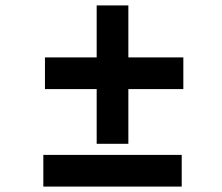

<svg xmlns="http://www.w3.org/2000/svg" viewBox="-20 -676 818 709"><path d="M454 -656V-464H657V-347H454V-145H337V-347H146V-464H337V-656ZM140 -104H651V13H140Z"/></svg>

Font: Freesentation 8 ExtraBold
Style: Regular
Weight: 800
Designer: glyphs from Roboto by Christian Robertson / Hangul glyphs from Noto Sans CJK(Source Han Sans) by Jang Soo-young and Kang
Foundry: PT&
Version: Version 2.001